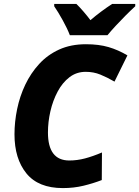

<svg xmlns="http://www.w3.org/2000/svg" viewBox="-20 -951 711 981"><path d="M301 10Q176 10 115 -65Q54 -140 54 -265Q54 -328 67.5 -393.5Q81 -459 109 -518Q137 -577 180 -624Q223 -671 282.5 -698Q342 -725 419 -725Q485 -725 534.5 -710.5Q584 -696 631 -668L565 -534Q527 -556 492.5 -570Q458 -584 418 -584Q371 -584 335 -556.5Q299 -529 274.5 -483Q250 -437 237.5 -382.5Q225 -328 225 -274Q225 -131 334 -131Q374 -131 414 -141.5Q454 -152 501 -172L500 -31Q456 -14 406.5 -2Q357 10 301 10ZM337 -771Q324 -805 300.5 -847.5Q277 -890 257 -919V-931H370Q386 -916 407 -891.5Q428 -867 442 -848Q469 -871 496.5 -891.5Q524 -912 553 -931H671V-919Q649 -899 623 -873Q597 -847 572 -820Q547 -793 529 -771Z"/></svg>

Font: Noto Sans Disp ExtBd
Style: Italic
Weight: 800
Italic angle: -12°
Designer: Monotype Design Team
Foundry: Monotype Imaging Inc.
Version: Version 2.000;GOOG;noto-source:20170915:90ef993387c0